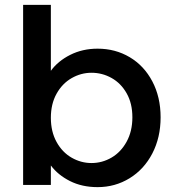

<svg xmlns="http://www.w3.org/2000/svg" viewBox="-20 -760 718 789"><path d="M381 -560Q454 -560 513 -525Q572 -490 606 -425.5Q640 -361 640 -278Q640 -195 606 -129.5Q572 -64 512.5 -27.5Q453 9 381 9Q317 9 267.5 -16Q218 -41 189 -80V0H75V-740H189V-469Q218 -509 268.5 -534.5Q319 -560 381 -560ZM356 -461Q313 -461 274.5 -439Q236 -417 212.5 -375Q189 -333 189 -276Q189 -219 212.5 -176.5Q236 -134 274.5 -112Q313 -90 356 -90Q400 -90 438.5 -112.5Q477 -135 500.5 -178Q524 -221 524 -278Q524 -335 500.5 -376.5Q477 -418 438.5 -439.5Q400 -461 356 -461Z"/></svg>

Font: Poppins Medium A&M
Style: Regular
Weight: 500
Designer: Ninad Kale (Devanagari), Jonny Pinhorn (Latin)
Foundry: Indian Type Foundry
Version: 4.004